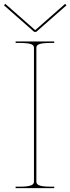

<svg xmlns="http://www.w3.org/2000/svg" viewBox="-56 -975 364 995"><path d="M-28.5 -955 -35.5 -947.5 121 -810H132L288.5 -947.5L281.5 -955L128 -820H125ZM225 0V-7.5H207.5C139 -7.5 132.5 -20.5 132.5 -35V-726.5C132.5 -742 141.5 -752.5 207.5 -752.5H225V-760H25V-752.5H45C111 -752.5 120 -742 120 -726.5V-35C120 -20.5 113.5 -7.5 45 -7.5H25V0Z"/></svg>

Font: ZnikomitNo24
Style: Regular
Weight: 500
Designer: gluk
Foundry: gluk
Version: Version 0.55